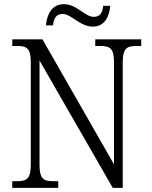

<svg xmlns="http://www.w3.org/2000/svg" viewBox="-20 -903 729 923"><path d="M426 -775C484 -775 506 -825 510 -875H476C473 -848 465 -822 431 -822C387 -822 350 -883 287 -883C227 -883 205 -830 201 -781H235C238 -809 246 -836 281 -836C324 -836 363 -775 426 -775ZM39 0H260V-32H236C190 -32 170 -42 170 -111V-612L522 0H570V-603C570 -672 591 -682 636 -682H659V-714H438V-682H462C507 -682 528 -672 528 -605V-113L184 -714H39V-682H62C107 -682 128 -672 128 -605V-111C128 -42 107 -32 61 -32H39Z"/></svg>

Font: Noto Serif Sinhala SemiCondensed Light
Style: Regular
Weight: 300
Width: 4
Designer: Jelle Bosma - Monotype Design Team
Foundry: Monotype Imaging Inc.
Version: Version 2.007